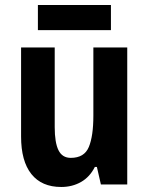

<svg xmlns="http://www.w3.org/2000/svg" viewBox="-20 -735 593 765"><path d="M487 -546V0H382L366 -70H358Q338 -30 303 -10Q268 10 224 10Q146 10 105 -41.5Q64 -93 64 -191V-546H198V-228Q198 -167 213 -136.5Q228 -106 262 -106Q316 -106 334 -149.5Q352 -193 352 -274V-546ZM422 -715V-615H131V-715Z"/></svg>

Font: Noto Sans Kannada Condensed
Style: Bold
Weight: 700
Width: 3
Designer: Jelle Bosma - Monotype Design Team
Foundry: Monotype Imaging Inc.
Version: Version 2.005; ttfautohint (v1.8.4.7-5d5b)